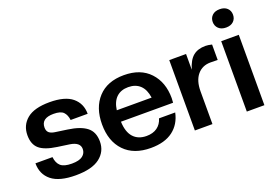

<svg xmlns="http://www.w3.org/2000/svg" viewBox="-101 -1020 1894 1323"><g transform="rotate(-20 846.5 -358.5)"><path d="M261.2 9.8Q141.6 9.8 84.2 -36.4Q26.9 -82.5 26.9 -163.1H151.9Q156.7 -118.7 181.4 -96.9Q206.1 -75.2 263.2 -75.2Q317.4 -75.2 342.3 -94.5Q367.2 -113.8 367.2 -145Q367.2 -193.8 294.9 -205.1L206.1 -217.8Q116.7 -230.5 78.9 -263.7Q41 -296.9 41 -362.8Q41 -436.5 95 -481.2Q148.9 -525.9 261.2 -525.9Q374 -525.9 428 -481Q481.9 -436 481.9 -360.8H356.9Q352.5 -398.9 332.3 -419.9Q312 -440.9 259.8 -440.9Q169.9 -440.9 169.9 -373Q169.9 -348.1 184.1 -335.4Q198.2 -322.8 227.1 -318.8L314.9 -306.2Q405.8 -293.5 450.9 -258.5Q496.1 -223.6 496.1 -152.8Q496.1 -79.6 438.2 -34.9Q380.4 9.8 261.2 9.8Z M812 9.8Q687.5 9.8 618.7 -62Q549.8 -133.8 549.8 -257.8Q549.8 -379.9 616.9 -452.9Q684.1 -525.9 806.2 -525.9Q928.2 -525.9 995.6 -453.6Q1063 -381.3 1063 -264.2Q1063 -255.4 1061 -231H678.7Q681.6 -154.3 716.3 -116.2Q751 -78.1 812 -78.1Q859.4 -78.1 890.4 -100.3Q921.4 -122.6 933.1 -163.1H1051.8Q1034.7 -81.5 974.4 -35.9Q914.1 9.8 812 9.8ZM678.7 -314.9H934.1Q925.8 -376 892.8 -407Q859.9 -438 806.2 -438Q752.4 -438 719.7 -407Q687 -376 678.7 -314.9Z M1265.6 0H1136.7V-516.1H1259.8V-400.9Q1279.3 -467.3 1313.7 -495.1Q1348.1 -522.9 1403.8 -522.9Q1422.4 -522.9 1450.7 -516.1V-402.8L1397.9 -403.8Q1337.4 -403.8 1301.5 -360.8Q1265.6 -317.9 1265.6 -240.2Z M1646.5 0H1517.6V-516.1H1646.5ZM1582.5 -727.1Q1617.2 -727.1 1637 -708.3Q1656.7 -689.5 1656.7 -660.2Q1656.7 -630.4 1637 -611.6Q1617.2 -592.8 1582.5 -592.8Q1547.9 -592.8 1527.8 -611.8Q1507.8 -630.9 1507.8 -660.2Q1507.8 -689.5 1527.6 -708.3Q1547.4 -727.1 1582.5 -727.1Z"/></g></svg>

Font: Creato Display
Style: Bold
Weight: 700
Version: Version 1.000